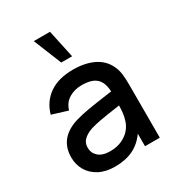

<svg xmlns="http://www.w3.org/2000/svg" viewBox="-192 -911 953 1041"><g transform="rotate(-30 285.0 -390.0)"><path d="M281 -795 318.5 -620H250.5L179.5 -795ZM509.5 -332.5V0H417V-78.5Q383.5 -31 335.8 -8Q288 15 222.5 15Q164.5 15 123.5 -6.8Q82.5 -28.5 61.2 -65.2Q40 -102 40 -147Q40 -266.5 167.5 -307Q206 -318.5 254.8 -326.8Q303.5 -335 390 -347L406.5 -349Q404 -406 375.5 -432.2Q347 -458.5 284.5 -458.5Q239 -458.5 204.5 -437.5Q170 -416.5 157 -373.5L59.5 -403.5Q79.5 -475 136.8 -515Q194 -555 285.5 -555Q360 -555 413 -529.5Q466 -504 490.5 -452Q502 -427.5 505.8 -399.8Q509.5 -372 509.5 -332.5ZM394.5 -177.5Q404.5 -206.5 405.5 -262L392.5 -260Q319.5 -249.5 283.2 -243Q247 -236.5 218 -228Q183 -216 163.2 -197Q143.5 -178 143.5 -148Q143.5 -114.5 168.2 -92.5Q193 -70.5 241 -70.5Q283.5 -70.5 316 -85.8Q348.5 -101 368.2 -125.5Q388 -150 394.5 -177.5Z"/></g></svg>

Font: Hauora SemiBold
Style: Regular
Weight: 600
Designer: Wayne Shih
Foundry: WCYS
Version: Version 1.001